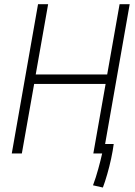

<svg xmlns="http://www.w3.org/2000/svg" viewBox="-20 -713 626 892"><path d="M458 158.2 412.1 147.9Q425.3 112.8 436.5 71.8Q447.8 30.8 454.6 0H413.6L470.7 -323.2H138.7L81.5 0H34.7L156.7 -693.4H203.6L146 -367.2H478L535.6 -693.4H582.5L468.3 -43.9H508.3Q504.4 -13.2 496.3 24.2Q488.3 61.5 478 96.9Q467.8 132.3 458 158.2Z"/></svg>

Font: Cascadia Mono PL ExtraLight
Style: Italic
Weight: 200
Italic angle: -10°
Monospace: yes
Designer: Aaron Bell
Foundry: Saja Typeworks
Version: Version 2404.023; ttfautohint (v1.8.4)